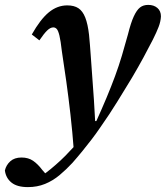

<svg xmlns="http://www.w3.org/2000/svg" viewBox="-114 -531 678 785"><path d="M0 234Q-44 234 -67 215.5Q-90 197 -94 166Q-89 144 -72 128.5Q-55 113 -26 113Q2 113 21.5 126.5Q41 140 59 164L79 187L53 186H70H59Q74 176 93.5 160Q113 144 133.5 125Q154 106 173 85Q201 56 228.5 25Q256 -6 279 -34Q303 -87 322 -132.5Q341 -178 356.5 -220Q372 -262 384.5 -304Q397 -346 409 -390Q421 -438 433 -464Q445 -490 458.5 -500.5Q472 -511 492 -511Q515 -511 529.5 -498.5Q544 -486 544 -464Q543 -443 534.5 -421Q526 -399 511 -369Q492 -332 472 -295Q452 -258 426 -214Q412 -191 397 -166.5Q382 -142 366 -116Q350 -90 332.5 -63.5Q315 -37 296 -10Q279 15 261 38.5Q243 62 223.5 86Q204 110 182 135Q157 162 129.5 185Q102 208 70 221Q38 234 0 234ZM188 86Q182 7 174 -63.5Q166 -134 157 -198.5Q148 -263 139 -321Q134 -365 129 -385.5Q124 -406 118 -412.5Q112 -419 104 -419Q92 -419 79 -406.5Q66 -394 47 -366L16 -390Q51 -452 85.5 -480.5Q120 -509 161 -509Q189 -509 206.5 -497.5Q224 -486 234.5 -459.5Q245 -433 250 -389Q254 -348 257 -303.5Q260 -259 263.5 -213Q267 -167 270 -122.5Q273 -78 275 -36H303Z"/></svg>

Font: Source Serif 4 SemiBold
Style: Italic
Weight: 600
Italic angle: -12°
Designer: Frank Grießhammer
Foundry: Adobe Systems Incorporated
Version: Version 4.004;hotconv 1.0.116;makeotfexe 2.5.65601